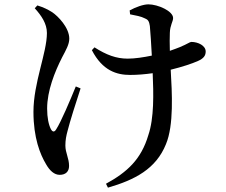

<svg xmlns="http://www.w3.org/2000/svg" viewBox="-20 -793 1040 884"><path d="M255 12C282 12 298 -3 298 -29C298 -65 281 -89 281 -123C281 -148 285 -168 291 -190C301 -230 329 -320 351 -386L329 -395C303 -331 261 -232 239 -198C231 -184 222 -184 214 -199C204 -219 197 -251 197 -293C197 -375 232 -462 266 -529C284 -563 299 -589 299 -615C299 -666 247 -719 220 -737C199 -750 181 -759 152 -768L140 -755C171 -721 196 -684 196 -641C196 -550 134 -412 134 -278C134 -158 165 -82 192 -37C209 -7 230 12 255 12ZM579 -448C613 -448 648 -451 683 -456C687 -363 690 -250 663 -171C630 -59 565 0 468 53L477 71C601 35 698 -15 744 -129C781 -217 772 -366 766 -472C819 -485 864 -500 891 -512C918 -524 927 -537 927 -556C927 -583 892 -600 861 -600C854 -600 844 -591 808 -576C795 -571 780 -565 762 -559C761 -591 761 -621 762 -642C763 -677 777 -694 777 -710C777 -742 707 -773 663 -773C640 -773 604 -760 577 -745L579 -727C604 -722 629 -718 648 -708C661 -703 667 -695 670 -673C673 -644 676 -589 679 -537C640 -529 601 -523 568 -523C515 -523 470 -540 415 -575L403 -562C452 -467 518 -448 579 -448Z"/></svg>

Font: GenKiMin2 TW SB
Style: Regular
Weight: 600
Version: Version 2.100;PS 2.1;hotconv 16.6.51;makeotf.lib2.5.65220 DE